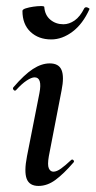

<svg xmlns="http://www.w3.org/2000/svg" viewBox="-20 -604 315 633"><path d="M107 9Q77 9 68 -14.5Q59 -38 69 -89L110 -297Q120 -349 94 -349Q84 -349 68 -338.5Q52 -328 33 -307Q29 -303 25 -307.5Q21 -312 24 -316Q60 -358 88.5 -376.5Q117 -395 144 -395Q174 -395 183 -373Q192 -351 183 -306L141 -89Q136 -60 141 -49Q146 -38 156 -38Q167 -38 181.5 -48.5Q196 -59 214 -76Q218 -80 222 -76Q226 -72 222 -68Q190 -31 163 -11Q136 9 107 9ZM149 -474Q107 -474 80.5 -499Q54 -524 54 -568Q54 -573 65 -576.5Q76 -580 90 -582Q104 -584 115 -584Q126 -584 126 -581Q128 -554 146 -539Q164 -524 189 -524Q208 -524 226 -536.5Q244 -549 258 -577Q262 -582 269 -579Q276 -576 275 -574Q253 -525 219 -499.5Q185 -474 149 -474Z"/></svg>

Font: Cormorant Light SemiBold
Style: Italic
Weight: 600
Italic angle: -10°
Version: Version 4.000